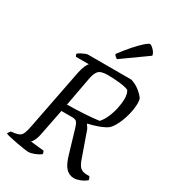

<svg xmlns="http://www.w3.org/2000/svg" viewBox="-233 -1068 1059 1184"><g transform="rotate(30 296.0 -476.0)"><path d="M160 0Q151 0 128 -3.5Q105 -7 77 -12Q49 -17 25 -22.5Q1 -28 -9 -32Q-7 -39 -2.5 -45.5Q2 -52 5 -55L34 -59Q53 -62 65 -69Q77 -76 85 -95.5Q93 -115 100 -154L182 -575Q189 -609 198.5 -629.5Q208 -650 215 -655H123Q121 -657 118.5 -662Q116 -667 116 -673Q122 -680 135.5 -687Q149 -694 161.5 -699Q174 -704 180 -704H489Q522 -694 548.5 -673.5Q575 -653 592 -629Q596 -615 596 -596Q596 -560 585 -516Q574 -472 556 -435.5Q538 -399 519 -383Q499 -368 461 -354Q423 -340 389 -333V-329Q396 -320 402 -310.5Q408 -301 414 -280L466 -133Q479 -92 495.5 -75.5Q512 -59 546 -59H562Q565 -55 568 -48.5Q571 -42 571 -35Q552 -19 527.5 -9.5Q503 0 486 0Q451 0 427 -25.5Q403 -51 386 -112L337 -277Q331 -297 323 -308.5Q315 -320 292 -321H212L174 -129Q169 -105 160 -87.5Q151 -70 144 -64L238 -54Q245 -46 245 -32Q228 -19 203 -9.5Q178 0 160 0ZM222 -372Q282 -373 343 -376.5Q404 -380 447 -386Q467 -408 481.5 -441Q496 -474 504 -511Q512 -548 512 -581Q512 -617 498 -637Q474 -647 432.5 -651.5Q391 -656 348 -656Q298 -656 282 -635Q266 -614 260 -577ZM349 -769Q343 -771 334.5 -779Q326 -787 325 -792Q360 -839 392 -875Q424 -911 447.5 -931.5Q471 -952 479 -952Q485 -952 496 -943.5Q507 -935 516.5 -922Q526 -909 527 -896Z"/></g></svg>

Font: Texturina 72pt 72pt Regular
Style: Italic
Weight: 400
Italic angle: -11°
Designer: Guillermo Torres Carreño
Foundry: Omnibus-Type
Version: Version 1.002; ttfautohint (v1.8.3)